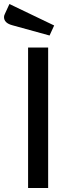

<svg xmlns="http://www.w3.org/2000/svg" viewBox="-51 -937 349 957"><path d="M-31 -852Q-31 -822 11 -811L196 -760L219 -810L-4 -917L-27 -867Q-31 -859 -31 -852ZM89 -700H189V0H89Z"/></svg>

Font: Voces
Style: Regular
Weight: 400
Designer: Ana Paula Megda, Pablo Ugerman
Foundry: Ana Paula Megda, Pablo Ugerman
Version: Version 1.100